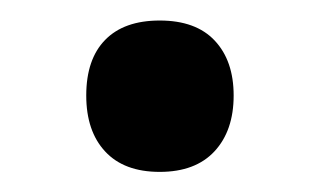

<svg xmlns="http://www.w3.org/2000/svg" viewBox="-20 -155 315 189"><path d="M64.9 -61Q64.9 -96.7 83.5 -115.7Q102.1 -134.8 137.2 -134.8Q172.9 -134.8 191.4 -115Q210 -95.2 210 -61Q210 -26.4 191.2 -6.1Q172.4 14.2 137.2 14.2Q102.1 14.2 83.5 -5.9Q64.9 -25.9 64.9 -61Z"/></svg>

Font: f1_51640          
Style: Regular
Weight: 600
Foundry: Ascender Corporation
Version: Version 1.10